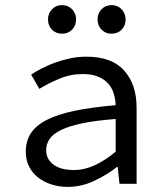

<svg xmlns="http://www.w3.org/2000/svg" viewBox="-20 -720 640 752"><path d="M246 12Q212 12 182 2.5Q152 -7 129.5 -24.5Q107 -42 94 -67.5Q81 -93 81 -126Q81 -167 100.5 -197.5Q120 -228 162.5 -250Q205 -272 272 -286Q339 -300 433 -308Q432 -333 425 -355Q418 -377 403 -393.5Q388 -410 363.5 -420Q339 -430 304 -430Q256 -430 212 -411.5Q168 -393 134 -372L102 -428Q120 -440 144.5 -452.5Q169 -465 196.5 -475Q224 -485 255 -491.5Q286 -498 318 -498Q418 -498 466.5 -443.5Q515 -389 515 -298V0H448L441 -66H438Q397 -34 347.5 -11Q298 12 246 12ZM268 -54Q310 -54 350.5 -72.5Q391 -91 433 -126V-254Q355 -248 302.5 -237Q250 -226 218.5 -210.5Q187 -195 174 -175.5Q161 -156 161 -132Q161 -111 170 -96.5Q179 -82 193.5 -72.5Q208 -63 227.5 -58.5Q247 -54 268 -54ZM223 -588Q199 -588 183.5 -604Q168 -620 168 -644Q168 -667 183.5 -683.5Q199 -700 223 -700Q247 -700 262.5 -683.5Q278 -667 278 -644Q278 -620 262.5 -604Q247 -588 223 -588ZM417 -588Q393 -588 377.5 -604Q362 -620 362 -644Q362 -667 377.5 -683.5Q393 -700 417 -700Q441 -700 456.5 -683.5Q472 -667 472 -644Q472 -620 456.5 -604Q441 -588 417 -588Z"/></svg>

Font: Source Code Pro
Style: Regular
Weight: 400
Monospace: yes
Designer: Paul D. Hunt, Teo Tuominen
Foundry: Adobe Systems Incorporated
Version: Version 2.030;PS 1.000;hotconv 16.6.51;makeotf.lib2.5.65220